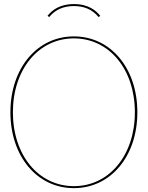

<svg xmlns="http://www.w3.org/2000/svg" viewBox="-20 -946 745 968"><path d="M352.5 -915.5C403 -915.5 445 -899 477 -860L485.5 -866C465.5 -891 428 -925.5 352.5 -925.5C279 -925.5 240.5 -892.5 219.5 -866L228 -860C258 -897 300 -915.5 352.5 -915.5ZM352.5 2.5C538 2.5 672.5 -158 672.5 -380C672.5 -602 538 -762.5 352.5 -762.5C167 -762.5 32.5 -602 32.5 -380C32.5 -158 167 2.5 352.5 2.5ZM352.5 -7.5C174 -7.5 45 -164 45 -380C45 -596 174 -752.5 352.5 -752.5C531 -752.5 660 -596 660 -380C660 -164 531 -7.5 352.5 -7.5Z"/></svg>

Font: Znikomit
Style: Regular
Weight: 100
Designer: gluk
Foundry: gluk
Version: Version 0.55